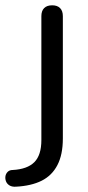

<svg xmlns="http://www.w3.org/2000/svg" viewBox="-77 -513 333 724"><path d="M-17 191Q-32 192 -41.5 186Q-51 180 -54.5 170.5Q-58 161 -56.5 151.5Q-55 142 -48 135Q-41 128 -29 128Q26 125 52.5 98.5Q79 72 79 15V-452Q79 -472 89.5 -482.5Q100 -493 120 -493Q139 -493 149.5 -482.5Q160 -472 160 -452V9Q160 70 139.5 109.5Q119 149 80 168.5Q41 188 -17 191Z"/></svg>

Font: Nunito ExtraLight
Style: Regular
Weight: 400
Version: Version 3.602